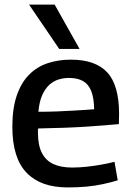

<svg xmlns="http://www.w3.org/2000/svg" viewBox="-20 -810 571 840"><path d="M277 10Q218 10 173.5 -5.5Q129 -21 97.5 -53Q66 -85 50 -135.5Q34 -186 34 -255Q34 -336 53.5 -392.5Q73 -449 107.5 -483.5Q142 -518 188.5 -533.5Q235 -549 290 -549Q398 -549 449.5 -493Q501 -437 501 -311Q501 -304 500.5 -291.5Q500 -279 500 -267Q477 -265 441.5 -262Q406 -259 360 -256Q314 -253 260 -251Q206 -249 147 -248Q146 -244 146 -239.5Q146 -235 146 -230Q146 -175 163 -141.5Q180 -108 213 -92.5Q246 -77 296 -77Q326 -77 358.5 -80.5Q391 -84 422 -89.5Q453 -95 481 -102L495 -21Q465 -12 430.5 -4.5Q396 3 358 6.5Q320 10 277 10ZM148 -321Q190 -321 228.5 -322.5Q267 -324 300 -326Q333 -328 356.5 -329.5Q380 -331 392 -332Q391 -382 379 -412Q367 -442 343 -455.5Q319 -469 282 -469Q259 -469 237 -462.5Q215 -456 196.5 -439.5Q178 -423 165 -394.5Q152 -366 148 -321ZM239 -596 107 -790H219L328 -596Z"/></svg>

Font: Georama ExtraCondensed Thin Medium
Style: Regular
Weight: 500
Version: Version 1.001